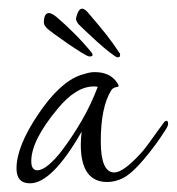

<svg xmlns="http://www.w3.org/2000/svg" viewBox="-20 -419 407 442"><path d="M49 3Q18 3 18 -31Q18 -82 68 -156Q117 -229 165 -246Q174 -249 182 -251Q190 -253 198 -253Q234 -253 250 -228Q253 -224 253 -221Q253 -219 246 -218Q240 -217 236 -211Q212 -172 212 -94Q212 -22 243 -22Q264 -22 304 -66Q310 -72 321 -87Q332 -102 343 -117.5Q354 -133 358 -138Q361 -141 363 -141Q367 -141 367 -134Q367 -129 361 -120Q339 -85 311 -52Q283 -19 263 -9Q245 0 227 0Q166 0 166 -86Q166 -93 166.5 -100.5Q167 -108 168 -116Q100 3 49 3ZM66 -27Q77 -27 92 -39.5Q107 -52 123 -73Q147 -105 168 -141Q189 -177 205 -219Q202 -220 196 -220Q155 -220 113 -169Q52 -96 52 -48Q52 -27 66 -27ZM250 -287Q246 -288 232.5 -298.5Q219 -309 203.5 -323Q188 -337 175.5 -349Q163 -361 160 -364Q159 -366 156.5 -370Q154 -374 156 -381Q161 -399 169 -399Q176 -399 186 -386Q210 -358 225 -339Q240 -320 255 -297Q257 -296 256.5 -294Q256 -292 256 -290Q256 -287 250 -287ZM186 -289Q182 -289 167.5 -298Q153 -307 135.5 -319Q118 -331 104.5 -341Q91 -351 88 -354Q86 -356 83.5 -359.5Q81 -363 81 -367Q81 -389 93 -389Q95 -389 99.5 -387Q104 -385 110 -380Q129 -364 151 -342Q173 -320 190 -299Q193 -296 193 -292Q193 -289 186 -289Z"/></svg>

Font: Corinthia
Style: Regular
Weight: 400
Designer: Robert E. Leuschke
Foundry: Robert E. Leuschke
Version: Version 1.013; ttfautohint (v1.8.3)